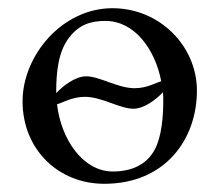

<svg xmlns="http://www.w3.org/2000/svg" viewBox="-20 -434 535 468"><path d="M377 -209C378 -202 378 -196 378 -189C378 -150 374 -102 358 -71C338 -32 300 -16 255 -16C183 -16 129 -93 119 -180C130 -182 154 -198 187 -198C228 -198 272 -169 305 -169C332 -169 361 -192 377 -209ZM237 -383C308 -383 358 -314 373 -236C361 -233 339 -219 308 -219C267 -219 223 -248 190 -248C163 -248 133 -224 117 -207V-210C117 -258 122 -309 149 -343C173 -374 201 -383 237 -383ZM254 -414C131 -414 35 -298 35 -187C35 -70 122 14 234 14C384 14 460 -96 460 -213C460 -321 370 -414 254 -414Z"/></svg>

Font: EB Garamond 12
Style: Regular
Weight: 400
Version: Version 0.016+